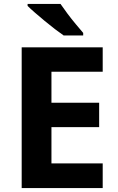

<svg xmlns="http://www.w3.org/2000/svg" viewBox="-20 -954 600 974"><path d="M501 0H90V-714H501V-590H241V-433H483V-309H241V-125H501ZM287 -934Q302 -912 322.5 -884.5Q343 -857 364.5 -831.5Q386 -806 402 -787V-774H303Q284 -787 258.5 -806.5Q233 -826 206.5 -848Q180 -870 157 -890Q134 -910 120 -924V-934Z"/></svg>

Font: Noto Sans Myanmar
Style: Regular
Weight: 400
Designer: Monotype Design Team
Foundry: Monotype Imaging Inc.
Version: Version 2.107